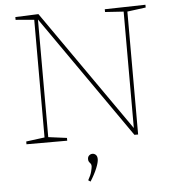

<svg xmlns="http://www.w3.org/2000/svg" viewBox="-60 -747 933 1033"><g transform="rotate(-5 406.0 -231.0)"><path d="M544 -687 764 -692V-677L657 -663L664 -671V0H644L177 -669L181 -670V-21L174 -29L281 -15V0H61V-15L168 -29L161 -21V-671L168 -663L61 -672V-687L186 -692L648 -31L644 -30V-672L651 -665L544 -672ZM387 230 375 222Q390 196 395 175.5Q400 155 400 148Q400 139 396 134Q392 129 388 124Q384 119 384 109Q384 96 392 89Q400 82 410 82Q420 82 428 89.5Q436 97 436 113Q436 130 423.5 161Q411 192 387 230Z"/></g></svg>

Font: Bitter Thin
Style: Regular
Weight: 100
Designer: Sol Matas, and Bitter project Authors
Foundry: Sol Matas
Version: Version 2.002